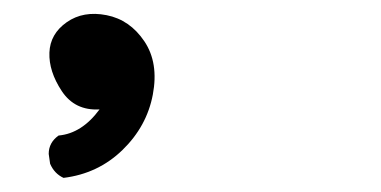

<svg xmlns="http://www.w3.org/2000/svg" viewBox="-20 -835 540 272"><path d="M70 -583Q57 -589 51 -603L49 -617Q49 -633 63 -643Q96 -646 121 -680Q86 -678 67.5 -706Q49 -734 50 -760.5Q51 -787 74.5 -803.5Q98 -820 131 -813.5Q164 -807 184.5 -776.5Q205 -746 196.5 -701Q188 -656 153.5 -622.5Q119 -589 70 -583Z"/></svg>

Font: Kosefont JP
Style: Regular
Weight: 400
Designer: Nozomi Seto 瀬戸のぞみ
Version: Version 3.00;June 19, 2020